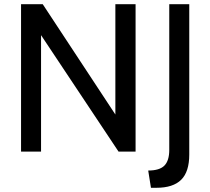

<svg xmlns="http://www.w3.org/2000/svg" viewBox="-20 -720 999 912"><path d="M80 0V-700H183L528 -176V-700H624V0H543L175 -553V0ZM697 172 684 90Q738 90 761 66.5Q784 43 784 -8V-700H879V14Q879 96 840.5 134Q802 172 723 172Z"/></svg>

Font: Cabin VF Beta
Style: Regular
Weight: 400
Designer: Pablo Impallari
Foundry: Pablo Impallari. http://www.impallari.com Igino Marini. http://www.ikern.com
Version: Version 2.200